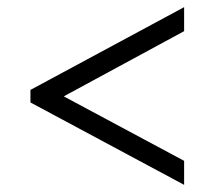

<svg xmlns="http://www.w3.org/2000/svg" viewBox="-20 -626 599 536"><path d="M494 -110 65 -340V-375L494 -606V-539L158 -357L494 -177Z"/></svg>

Font: Noto Serif Myanmar
Style: Regular
Weight: 400
Designer: Ben Mitchell and the Monotype Design Team
Foundry: Monotype Imaging Inc.
Version: Version 2.106